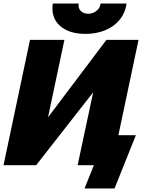

<svg xmlns="http://www.w3.org/2000/svg" viewBox="-22 -936 805 1088"><path d="M-2 0 148 -710H343L250 -271L581 -710H763L613 0H418L506 -413L183 0ZM462 -744Q369 -744 317.5 -790Q266 -836 277 -916H424Q420 -888 436.5 -873Q453 -858 478 -858Q502 -858 523 -873Q544 -888 548 -916H695Q688 -863 656 -824Q624 -785 574 -764.5Q524 -744 462 -744ZM457 132 510 0H418L454 -170H748L627 132Z"/></svg>

Font: Raleway Black
Style: Italic
Weight: 900
Italic angle: -12°
Designer: Matt McInerney, Pablo Impallari, Rodrigo Fuenzalida
Foundry: Matt McInerney, Pablo Impallari, Rodrigo Fuenzalida
Version: Version 4.101;RELEASE